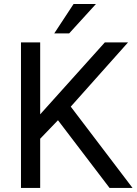

<svg xmlns="http://www.w3.org/2000/svg" viewBox="-20 -918 667 938"><path d="M263.2 -330.6 176.3 -240.2V0H82.5V-710.9H176.3V-359.4L492.2 -710.9H605.5L325.7 -397L627.4 0H515.1ZM339.4 -898.4H448.7L317.9 -754.9H245.1Z"/></svg>

Font: Mardoto
Style: Regular
Weight: 400
Designer: Christian Robertson, Vahan Hovhannisyan
Foundry: Google
Version: Version 1.000